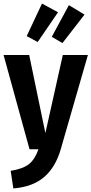

<svg xmlns="http://www.w3.org/2000/svg" viewBox="-22 -839 514 1079"><path d="M319 1Q290 101 226 156Q162 211 53 220L38 121Q107 110 140.5 83.5Q174 57 194 0H144L-2 -530H142L233 -91L331 -530H472ZM304 -770 190 -603 128 -636 214 -819ZM453 -757 329 -597 269 -632 365 -810Z"/></svg>

Font: Fira Sans Condensed SemiBold
Style: Regular
Weight: 600
Width: 3
Designer: bBox Type GmbH & Carrois Corporate GbR & Edenspiekermann AG
Foundry: bBox Type GmbH & Carrois Corporate GbR & Edenspiekermann AG
Version: Version 4.301